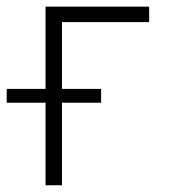

<svg xmlns="http://www.w3.org/2000/svg" viewBox="-59 -550 505 570"><path d="M383.8 -484.4H125V-286.1H241.2V-245.1H125V0H76.2V-245.1H-39.1V-286.1H76.2V-530.3H383.8Z"/></svg>

Font: Pretendard ExtraLight
Style: Regular
Weight: 200
Designer: Base glyphs from Inter by Rasmus Andersson; Hangeul glyphs from Noto Sans CJK(Source Han Sans) by Jang Soo-young and Kan
Foundry: Kil Hyung-jin
Version: Version 1.309